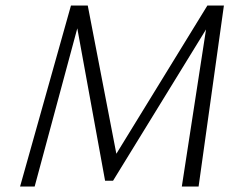

<svg xmlns="http://www.w3.org/2000/svg" viewBox="-20 -678 878 698"><path d="M734 -658H794L702 0H641L729 -571L391 -21H362L261 -575L106 0H53L238 -658H299L403 -119Z"/></svg>

Font: EauTestInfant Semilight
Style: Italic
Weight: 300
Italic angle: -12°
Designer: Christian Thalmann (Catharsis Fonts)
Version: Version 0.001;PS 000.001;hotconv 1.0.88;makeotf.lib2.5.64775